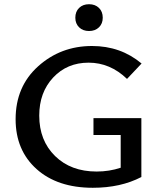

<svg xmlns="http://www.w3.org/2000/svg" viewBox="-20 -883 761 910"><path d="M337 -799Q337 -828 355 -845.5Q373 -863 402 -863Q431 -863 449 -845.5Q467 -828 467 -799Q467 -771 449 -753.5Q431 -736 402 -736Q373 -736 355 -753.5Q337 -771 337 -799ZM423 -243V-323H650V-44Q552 7 420 7Q252 7 153 -82Q54 -171 54 -318Q54 -473 161 -569Q268 -665 416 -665Q552 -665 651 -582L582 -509Q502 -586 400 -586Q298 -586 232 -515.5Q166 -445 166 -335Q166 -217 241 -143.5Q316 -70 438 -70Q498 -70 552 -88V-243Z"/></svg>

Font: EauTestText Semibold
Style: Regular
Weight: 600
Designer: Christian Thalmann (Catharsis Fonts)
Version: Version 0.001;PS 000.001;hotconv 1.0.88;makeotf.lib2.5.64775